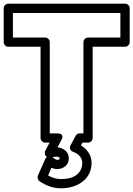

<svg xmlns="http://www.w3.org/2000/svg" viewBox="-60 -746 721 1038"><path d="M-40 -518.1V-701.2Q-40 -711.9 -32.2 -719Q-24.4 -726.1 -15.1 -726.1H616.2Q627 -726.1 634 -718.3Q641.1 -710.4 641.1 -701.2V-518.1Q641.1 -507.3 633.3 -500.2Q625.5 -493.2 616.2 -493.2H440.9V0Q440.9 10.7 433.1 17.8Q425.3 24.9 416 24.9H386.2L377.9 40Q404.3 56.2 419.7 80.6Q435.1 105 435.1 133.8Q435.1 196.8 388.2 234.4Q341.3 272 269 272Q210 272 153.8 233.9Q146.5 229 144.3 219.7Q142.1 210.4 145 203.1L185.1 112.8Q188.5 106 193.8 102.1Q184.1 96.2 182.4 85.4Q180.7 74.7 185.1 68.8L208 24.9H184.1Q173.3 24.9 166.3 17.1Q159.2 9.3 159.2 0V-493.2H-15.1Q-25.9 -493.2 -33 -501Q-40 -508.8 -40 -518.1ZM9.8 -543H184.1Q193.4 -543 201.2 -535.9Q209 -528.8 209 -518.1V-24.9H249Q269.5 -24.9 274.9 -15.6Q280.3 -6.3 275.4 2.9L271 12.2L251 50.8Q275.4 52.2 293.7 68.4Q312 84.5 312 109.9Q312 136.2 293.5 152.1Q274.9 168 249 168Q234.9 168 217.8 161.1L200.2 203.1Q237.3 222.2 269 222.2Q325.7 222.2 355.2 198.2Q384.8 174.3 384.8 133.8Q384.8 115.7 372.1 99.6Q359.4 83.5 335.9 75.2Q321.3 69.8 318.8 57.4Q316.4 44.9 321.8 39.1L349.1 -12.2Q356.4 -24.9 371.1 -24.9H391.1V-518.1Q391.1 -527.3 398.2 -535.2Q405.3 -543 416 -543H590.8V-675.8H9.8ZM224.1 103Q228.5 108.9 236.6 113.5Q244.6 118.2 249 118.2Q255.4 118.2 258.3 116.7Q261.2 115.2 261.7 113.8Q262.2 112.3 262.2 109.9Q262.2 101.1 244.1 101.1Q239.7 101.1 224.1 103Z"/></svg>

Font: Trueno Black Outline
Style: Regular
Weight: 900
Width: 6
Designer: Julieta Ulanovsky
Foundry: Julieta Ulanovsky
Version: Version 3.001b | FøM Fix